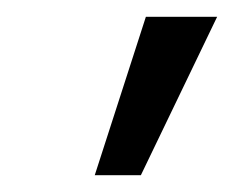

<svg xmlns="http://www.w3.org/2000/svg" viewBox="-20 -770 279 229"><path d="M93 -561 154 -750H239L148 -561Z"/></svg>

Font: Lobster Two
Style: Italic
Weight: 400
Designer: Pablo Impallari
Foundry: Pablo Impallari. www.impallari.com
Version: Version 1.006